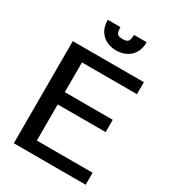

<svg xmlns="http://www.w3.org/2000/svg" viewBox="-220 -1049 1043 1164"><g transform="rotate(30 301.5 -466.5)"><path d="M65.4 0V-714.8H563V-630.9H178.2V-422.9H513.7V-336.9H178.2V-84H568.4V0ZM320.3 -796.9Q287.6 -796.9 256.6 -810.3Q225.6 -823.7 205.3 -853.8Q185.1 -883.8 184.1 -933.1H272.9Q272.9 -910.6 279.5 -893.6Q286.1 -876.5 320.3 -876.5Q355 -876.5 361.6 -893.6Q368.2 -910.6 368.2 -933.1H457Q456.1 -883.8 435.8 -853.8Q415.5 -823.7 384.5 -810.3Q353.5 -796.9 320.3 -796.9Z"/></g></svg>

Font: Pontano Sans
Style: Bold
Weight: 700
Designer: Vernon Adams
Foundry: Vernon Adams
Version: Version 2.001